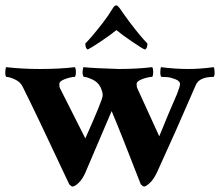

<svg xmlns="http://www.w3.org/2000/svg" viewBox="-23 -682 817 713"><path d="M515.6 -498Q507.8 -500 468.3 -526.9Q428.7 -553.7 409.2 -570.3Q389.6 -553.7 351.6 -528.3Q313.5 -502.9 302.7 -498Q293.9 -502 293.9 -520.5Q317.4 -543.9 358.4 -596.7Q378.9 -623 396.5 -652.3Q402.3 -662.1 409.2 -662.1Q413.1 -662.1 420.9 -652.3Q423.8 -648.4 435.5 -631.3Q447.3 -614.3 457 -601.6Q500 -544.9 524.4 -520.5Q524.4 -502 515.6 -498ZM125 -425.8Q198.2 -425.8 254.9 -432.6Q258.8 -428.7 258.8 -414.6Q258.8 -400.4 254.9 -396.5Q241.2 -396.5 219.2 -388.7Q197.3 -380.9 197.3 -370.1Q197.3 -360.4 199.2 -355.5L293.9 -168Q358.4 -312.5 358.4 -327.1Q358.4 -341.8 349.6 -359.4Q339.8 -377.9 319.3 -387.2Q298.8 -396.5 288.1 -396.5Q283.2 -403.3 283.7 -415.5Q284.2 -427.7 287.1 -432.6Q322.3 -428.7 418.9 -425.8Q485.4 -425.8 542 -432.6Q545.9 -428.7 545.9 -414.6Q545.9 -400.4 542 -396.5Q528.3 -396.5 506.3 -388.7Q484.4 -380.9 484.4 -370.1Q484.4 -360.4 486.3 -355.5L568.4 -175.8Q603.5 -262.7 634.8 -334Q645.5 -361.3 645.5 -370.1Q645.5 -380.9 628.4 -387.7Q611.3 -394.5 598.6 -395.5Q585.9 -396.5 576.2 -396.5Q572.3 -400.4 572.3 -414.1Q572.3 -427.7 575.2 -432.6Q627 -425.8 677.7 -425.8Q718.8 -425.8 770.5 -432.6Q773.4 -428.7 773.9 -415Q774.4 -401.4 770.5 -396.5Q716.8 -396.5 704.1 -366.2Q626 -185.5 560.5 -43Q548.8 -17.6 534.2 -3.4Q519.5 10.7 511.7 10.7Q507.8 10.7 500 2.9Q423.8 -193.4 391.6 -269.5L294.9 -43Q284.2 -17.6 269.5 -3.4Q254.9 10.7 246.1 10.7Q242.2 10.7 234.4 2.9Q111.3 -259.8 61.5 -359.4Q52.7 -377.9 32.2 -387.2Q11.7 -396.5 0 -396.5Q-3.9 -402.3 -3.4 -415Q-2.9 -427.7 0 -432.6Q59.6 -425.8 125 -425.8Z"/></svg>

Font: Crimson
Style: Bold
Weight: 700
Version: Version 0.8 ; ttfautohint (v1.00) -l 8 -r 50 -G 200 -x 14 -D